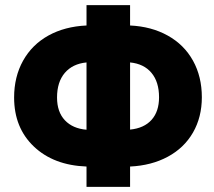

<svg xmlns="http://www.w3.org/2000/svg" viewBox="-20 -731 838 751"><path d="M488.8 -631.3Q572.3 -627.4 636.2 -591.8Q700.2 -556.2 734.9 -493.7Q769.5 -431.2 769.5 -350.6Q769.5 -272.9 734.9 -212.6Q700.2 -152.3 636.2 -117.9Q572.3 -83.5 488.8 -79.6V0H318.4V-79.6Q189.5 -84.5 112.3 -158Q35.2 -231.4 35.2 -349.6Q35.2 -430.7 70.3 -493.7Q105.5 -556.6 169.4 -592Q233.4 -627.4 318.4 -631.3V-710.9H488.8ZM203.1 -349.6Q203.1 -293 233.9 -260.5Q264.6 -228 318.4 -223.6V-486.8Q263.7 -481.4 233.4 -445.8Q203.1 -410.2 203.1 -349.6ZM602.1 -350.6Q602.1 -410.6 572.5 -446Q543 -481.4 488.8 -486.8V-224.1Q543.5 -229.5 572.8 -262.2Q602.1 -294.9 602.1 -350.6Z"/></svg>

Font: Sadagaat-English
Style: Regular
Weight: 900
Designer: Ahmed alsheikh
Foundry: Ahmed alsheikh Design
Version: Version 2.137;January 17, 2018;FontCreator 11.0.0.2408 64-bi